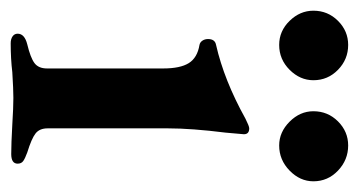

<svg xmlns="http://www.w3.org/2000/svg" viewBox="-197 -492 671 359"><g transform="rotate(90 138.5 -312.5)"><path d="M22 -10Q22 -23 42 -28Q67 -34 77 -41.5Q87 -49 87 -65V-282Q87 -314 77 -330Q67 -346 43 -350Q38 -351 35 -355.5Q32 -360 32 -366Q32 -379 43 -381Q109 -396 181 -436Q195 -443 199 -443Q210 -443 210 -433L207 -399Q199 -335 199 -291V-66Q199 -51 208.5 -43.5Q218 -36 244 -28Q255 -24 260 -20.5Q265 -17 265 -10Q265 2 247 2Q228 2 192 0Q160 -2 142 -2Q126 -2 94 0Q69 3 40 3Q32 3 27 -0.5Q22 -4 22 -10ZM-21 -563Q-21 -590 -2 -609Q17 -628 43 -628Q70 -628 89.5 -609Q109 -590 109 -563Q109 -538 89.5 -518.5Q70 -499 43 -499Q17 -499 -2 -518.5Q-21 -538 -21 -563ZM167 -563Q167 -590 186 -609Q205 -628 231 -628Q258 -628 278 -609Q298 -590 298 -563Q298 -538 278 -518.5Q258 -499 231 -499Q206 -499 186.5 -518.5Q167 -538 167 -563Z"/></g></svg>

Font: EB Garamond SemiBold
Style: Regular
Weight: 600
Designer: Georg Duffner and Octavio Pardo
Foundry: Georg Duffner
Version: Version 1.000